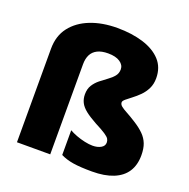

<svg xmlns="http://www.w3.org/2000/svg" viewBox="-136 -896 1021 1036"><g transform="rotate(20 375.0 -377.5)"><path d="M654 -581Q654 -547 641 -521Q628 -495 608.5 -475.5Q589 -456 569 -441Q549 -426 536 -415Q523 -404 523 -396Q523 -384 534.5 -374.5Q546 -365 568.5 -353Q591 -341 624 -320Q657 -299 678.5 -277.5Q700 -256 710.5 -229Q721 -202 721 -163Q721 -107 696 -68.5Q671 -30 621.5 -10Q572 10 500 10Q433 10 392 3.5Q351 -3 319 -19V-161Q336 -151 360 -142Q384 -133 409.5 -127.5Q435 -122 455 -122Q483 -122 502.5 -133Q522 -144 522 -164Q522 -175 516.5 -184.5Q511 -194 491.5 -207Q472 -220 431 -241Q391 -263 367 -282Q343 -301 332.5 -322Q322 -343 322 -369Q322 -400 335.5 -421.5Q349 -443 369.5 -459.5Q390 -476 410.5 -490.5Q431 -505 444.5 -521.5Q458 -538 458 -561Q458 -586 433.5 -602.5Q409 -619 365 -619Q328 -619 304 -607Q280 -595 268.5 -572.5Q257 -550 257 -517V0H66V-537Q66 -611 105 -661.5Q144 -712 211.5 -738.5Q279 -765 365 -765Q449 -765 514.5 -744.5Q580 -724 617 -683.5Q654 -643 654 -581Z"/></g></svg>

Font: Noto Sans Armenian Black
Style: Regular
Weight: 900
Version: Version 2.007